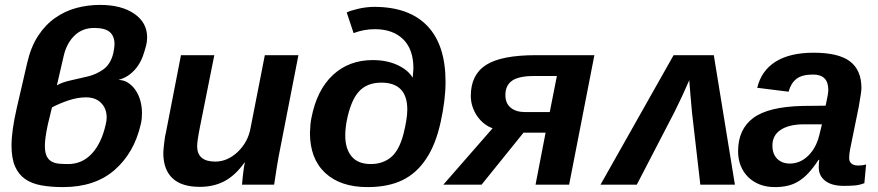

<svg xmlns="http://www.w3.org/2000/svg" viewBox="-20 -753 3581 783"><path d="M576 -568Q571 -548 563.5 -526.5Q556 -505 543 -485.5Q530 -466 510.5 -450.5Q491 -435 463 -427Q484 -427 501.5 -416Q519 -405 532 -386.5Q545 -368 552 -343.5Q559 -319 559 -292Q559 -281 558 -269.5Q557 -258 554 -246Q527 -129 447 -59.5Q367 10 237 10Q188 10 149 3Q110 -4 83 -22.5Q56 -41 41.5 -74Q27 -107 27 -160Q27 -219 48 -311L91 -497Q106 -562 135.5 -607Q165 -652 205 -680Q245 -708 291.5 -720.5Q338 -733 388 -733Q475 -733 527.5 -697Q580 -661 580 -601Q580 -583 576 -568ZM175 -245Q163 -189 163 -158Q163 -131 170.5 -116Q178 -101 191 -94Q204 -87 221 -85.5Q238 -84 258 -84Q315 -84 354.5 -126.5Q394 -169 411 -245Q413 -253 414 -260Q415 -267 415 -274Q415 -310 392.5 -333Q370 -356 331 -356Q297 -356 260.5 -344Q224 -332 192 -315ZM212 -405Q232 -417 267.5 -425Q303 -433 337 -441Q372 -449 401.5 -470Q431 -491 442 -536Q447 -559 447 -573Q447 -605 428 -622Q409 -639 364 -639Q316 -639 284 -608Q252 -577 240 -526Z M854 -528 796 -238Q784 -178 784 -157Q784 -94 858 -94Q907 -94 949 -133Q992 -174 1002 -232L1060 -528H1197L1116 -113Q1109 -75 1098 0H967Q967 -2 968 -12Q969 -22 971 -41Q973 -60 975 -72Q977 -84 979 -90H977Q940 -38 896 -14.5Q852 9 795 9Q720 9 683 -26.5Q646 -62 646 -129Q646 -135 647 -146Q648 -157 649.5 -169Q651 -181 652.5 -192Q654 -203 656 -209L718 -528Z M1666 -474Q1666 -552 1624 -593Q1582 -634 1509 -634Q1464 -634 1422 -618L1394 -702Q1401 -706 1414 -710Q1427 -714 1442 -717.5Q1457 -721 1474 -723Q1491 -725 1506 -725Q1648 -725 1722.5 -647.5Q1797 -570 1797 -419Q1797 -346 1777 -255Q1757 -164 1719 -107Q1680 -47 1621.5 -18.5Q1563 10 1479 10Q1368 10 1306 -48Q1244 -106 1244 -211Q1245 -249 1250 -272Q1272 -386 1337.5 -447Q1403 -508 1500 -508Q1557 -508 1600.5 -488Q1644 -468 1663 -436ZM1492 -84Q1542 -84 1576 -113Q1608 -141 1625 -205Q1641 -268 1641 -306Q1641 -416 1535 -416Q1476 -416 1443 -379Q1410 -342 1394 -260Q1388 -228 1388 -200Q1388 -146 1414 -115Q1440 -84 1492 -84Z M2115 -212 1944 0H1788L1989 -230Q1971 -236 1954.5 -249Q1938 -262 1926 -279.5Q1914 -297 1907 -318Q1900 -339 1900 -362Q1900 -448 1962 -488Q2024 -528 2166 -528H2404L2301 0H2164L2205 -212ZM2251 -443H2157Q2096 -443 2068.5 -424Q2041 -405 2041 -365Q2041 -332 2062.5 -314Q2084 -296 2121 -296H2222Z M2727 -528H2891L2977 0H2836L2802 -295L2796 -363Q2794 -389 2792.5 -405Q2791 -421 2791 -426Q2761 -357 2731 -297L2577 0H2429Z M3421 5Q3372 5 3345.5 -15.5Q3319 -36 3319 -70Q3319 -79 3319.5 -86.5Q3320 -94 3321 -101H3318Q3297 -69 3277.5 -48Q3258 -27 3237 -14Q3216 -1 3192 4.5Q3168 10 3140 10Q3105 10 3077.5 -1Q3050 -12 3030.5 -31.5Q3011 -51 3000.5 -77.5Q2990 -104 2990 -136Q2990 -226 3052 -272Q3114 -318 3254 -321L3347 -322Q3358 -371 3358 -386Q3358 -449 3296 -449Q3250 -449 3227.5 -431Q3205 -413 3196 -379L3068 -395Q3085 -465 3143 -501.5Q3201 -538 3298 -538Q3400 -538 3446.5 -502.5Q3493 -467 3493 -394Q3493 -378 3482 -317L3447 -145Q3443 -125 3443 -110Q3443 -98 3447.5 -91.5Q3452 -85 3458.5 -82Q3465 -79 3471.5 -78.5Q3478 -78 3482 -78Q3497 -78 3512 -82L3505 -6Q3485 2 3464 3.5Q3443 5 3421 5ZM3332 -246H3253Q3196 -245 3163 -223Q3130 -201 3130 -159Q3130 -125 3149.5 -105.5Q3169 -86 3201 -86Q3243 -86 3275.5 -117.5Q3308 -149 3321 -201Z"/></svg>

Font: Libra Sans Modern
Style: Bold Italic
Weight: 700
Italic angle: -12°
Foundry: Stefan Peev, Context Ltd
Version: Version 1.000